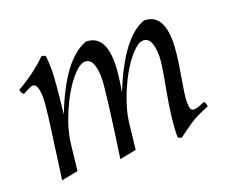

<svg xmlns="http://www.w3.org/2000/svg" viewBox="-94 -662 985 831"><g transform="rotate(-20 398.5 -246.0)"><path d="M452 -380Q452 -332 437 -248Q526 -471 633 -509Q720 -509 720 -380Q720 -331 703.5 -235.5Q687 -140 687 -121.5Q687 -103 688 -94Q690 -73 706 -73Q722 -73 756 -89Q765 -82 765 -65Q704 -41 674 -20Q644 1 613 24L597 17Q597 -66 620 -187Q643 -308 643 -340Q643 -429 600 -429Q573 -429 533.5 -380Q494 -331 461.5 -255Q429 -179 421 -112L408 5L332 20Q376 -284 376 -337Q376 -429 332 -429Q305 -429 265.5 -380.5Q226 -332 193.5 -256.5Q161 -181 153 -113L140 5L64 20L101 -253Q109 -317 109 -344Q109 -409 83 -409Q76 -409 36 -388Q24 -398 24 -412Q99 -453 164 -516L181 -511Q185 -484 185 -441Q185 -398 168 -245Q254 -468 365 -509Q452 -509 452 -380Z"/></g></svg>

Font: Rosarivo
Style: Italic
Weight: 400
Version: Version 1.003